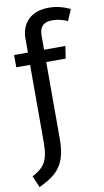

<svg xmlns="http://www.w3.org/2000/svg" viewBox="-110 -859 617 1136"><g transform="rotate(-10 198.5 -291.0)"><path d="M276 -732C307 -732 336 -726 368 -711L397 -779C357 -797 319 -809 268 -809C161 -809 102 -745 102 -652V-569H19V-495H102V-29C102 91 68 121 2 157L32 227C138 176 199 127 199 -33V-495H316L327 -569H199V-653C199 -707 224 -732 276 -732Z"/></g></svg>

Font: Glow Sans SC Condensed Medium
Style: Regular
Weight: 600
Width: 3
Designer: Ryoko NISHIZUKA (kana, bopomofo & ideographs); Paul D. Hunt (Latin, Greek & Cyrillic); Sandoll Communications, Soo-young
Version: Version 0.93